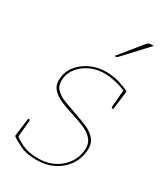

<svg xmlns="http://www.w3.org/2000/svg" viewBox="-180 -787 756 873"><g transform="rotate(30 198.5 -350.0)"><path d="M160 8Q107 8 74.5 -7.5Q42 -23 21 -38L23 -56L33 -46Q45 -34 77.5 -18Q110 -2 161 -2Q229 -2 274.5 -40.5Q320 -79 327 -136Q331 -173 313 -195Q295 -217 264 -230Q233 -243 197 -254Q161 -265 129.5 -278.5Q98 -292 80 -314Q62 -336 67 -374Q71 -409 95 -437Q119 -465 155 -481.5Q191 -498 233 -498Q274 -498 307.5 -487Q341 -476 358 -468L357 -453L347 -461Q325 -473 291 -480.5Q257 -488 232 -488Q192 -488 158.5 -472.5Q125 -457 103.5 -431.5Q82 -406 78 -374Q74 -339 92 -319Q110 -299 142 -287Q174 -275 209 -263Q245 -251 276.5 -237Q308 -223 325.5 -200Q343 -177 338 -137Q333 -95 308.5 -62Q284 -29 245.5 -10.5Q207 8 160 8ZM344 -467 358 -461 346 -367H340Q338 -367 337 -369.5Q336 -372 336 -374ZM34 -36 21 -42 33 -136H39Q41 -136 42 -133.5Q43 -131 43 -129ZM349 -708H362L246 -583Q244 -581 241.5 -580Q239 -579 237 -579H230L326 -697Q333 -704 337 -706Q341 -708 349 -708Z"/></g></svg>

Font: Aleo Thin
Style: Italic
Weight: 250
Italic angle: -7°
Designer: Alessio Laiso
Foundry: Alessio Laiso
Version: Version 2.001;gftools[0.9.29]